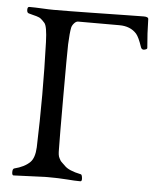

<svg xmlns="http://www.w3.org/2000/svg" viewBox="-49 -696 615 742"><g transform="rotate(5 258.0 -325.0)"><path d="M197 -113Q197 -101 198 -93Q199 -85 202.5 -78.5Q206 -72 207.5 -69.5Q209 -67 216 -60.5Q223 -54 225 -52Q241 -34 290 -24Q294 -23 295.5 -10Q297 3 290 3Q268 3 239 0.5Q210 -2 154 -2L31 3Q25 3 25 -9.5Q25 -22 31 -24Q71 -34 92 -55Q109 -72 111 -113Q118 -317 111 -521Q109 -583 98 -595Q93 -601 89 -604.5Q85 -608 82 -610.5Q79 -613 73.5 -615Q68 -617 65 -618Q62 -619 51.5 -621.5Q41 -624 35 -626Q28 -628 28 -639.5Q28 -651 35 -651Q57 -651 84.5 -649.5Q112 -648 130 -648Q186 -648 270.5 -649.5Q355 -651 411.5 -652Q468 -653 479 -653Q497 -653 497 -644Q498 -588 503 -534Q504 -530 499 -527.5Q494 -525 489 -525Q481 -525 478 -535Q466 -571 455 -584Q431 -611 388 -611H228Q220 -611 212.5 -602.5Q205 -594 203 -585Q199 -565 197 -520Q196 -484 196 -320Q196 -156 197 -113Z"/></g></svg>

Font: EB Garamond
Style: SC
Weight: 400
Version: Version 000.010